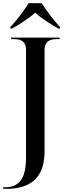

<svg xmlns="http://www.w3.org/2000/svg" viewBox="-34 -951 422 1211"><path d="M32 -781V-771H42C82 -793 152 -838 188 -871C223 -838 294 -793 334 -771H344V-781C305 -823 257 -886 229 -931H147C119 -886 71 -823 32 -781ZM-14 240H8C139 240 247 186 247 6V-634C247 -684 273 -704 321 -704H342V-714H36V-704H57C104 -704 130 -685 130 -638V47C130 186 78 230 -2 230H-14Z"/></svg>

Font: Noto Serif Display Medium
Style: Regular
Weight: 500
Designer: Monotype Design Team
Foundry: Monotype Imaging Inc.
Version: Version 2.009